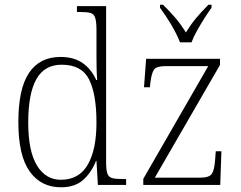

<svg xmlns="http://www.w3.org/2000/svg" viewBox="-20 -786 1025 816"><path d="M239 10Q154 10 106 -57.5Q58 -125 58 -267Q58 -409 103.5 -476.5Q149 -544 237 -544Q295 -544 332 -517.5Q369 -491 389 -446H393Q391 -471 390.5 -498Q390 -525 390 -548V-658Q390 -694 384.5 -710.5Q379 -727 364.5 -731Q350 -735 322 -735H307V-760H431V-95Q431 -63 436.5 -48Q442 -33 457.5 -29Q473 -25 503 -25H516V0H396L390 -102H388Q368 -52 333 -21Q298 10 239 10ZM241 -22Q317 -23 353.5 -87Q390 -151 390 -265Q390 -386 358.5 -448.5Q327 -511 242 -511Q169 -511 134.5 -449.5Q100 -388 100 -265Q100 -143 137.5 -82Q175 -21 241 -22ZM589 0V-26L865 -505H684Q645 -505 634.5 -490Q624 -475 619 -434L617 -415H592L601 -536H915V-510L638 -31H832Q869 -31 880 -47Q891 -63 894 -104L897 -143H921L916 0ZM745 -606Q737 -628 722.5 -655Q708 -682 691 -708Q674 -734 660 -753V-766H673Q705 -734 727 -708Q749 -682 770 -648Q791 -682 812.5 -708Q834 -734 866 -766H879V-753Q865 -734 848.5 -708Q832 -682 817 -655Q802 -628 794 -606Z"/></svg>

Font: Noto Serif SemiCondensed ExtraLight
Style: Regular
Weight: 200
Width: 4
Designer: Monotype Design Team
Foundry: Monotype Imaging Inc.
Version: Version 2.014